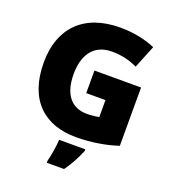

<svg xmlns="http://www.w3.org/2000/svg" viewBox="-165 -848 1070 1192"><g transform="rotate(20 370.0 -251.5)"><path d="M364 -418V-269H491V-157C474 -153 435 -149 412 -149C308 -149 250 -221 250 -354C250 -470 299 -566 427 -566C490 -566 545 -553 596 -528L657 -679C598 -705 515 -724 426 -724C182 -724 51 -583 51 -359C51 -109 190 10 396 10C500 10 598 -8 672 -33V-418ZM478 72V61H305C304 99 293 165 282 207V221H396C434 167 455 126 478 72Z"/></g></svg>

Font: Noto Sans Thai Looped Black
Style: Regular
Weight: 900
Designer: Sasikarn Vongin, Ben Mitchell
Foundry: The Fontpad Ltd
Version: Version 1.001